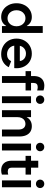

<svg xmlns="http://www.w3.org/2000/svg" viewBox="1250 -2024 788 3328"><g transform="rotate(90 1644.0 -360.0)"><path d="M431.6 0V-72.3H427.7Q403.3 -29.8 364.3 -8.1Q325.2 13.7 273.4 13.7Q205.6 13.7 151.6 -21Q97.7 -55.7 66.9 -116.2Q36.1 -176.8 36.1 -252Q36.1 -327.1 66.9 -387.7Q97.7 -448.2 151.6 -482.9Q205.6 -517.6 273.4 -517.6Q325.2 -517.6 364.3 -495.8Q403.3 -474.1 427.7 -431.6H431.6V-707H550.8V0ZM435.5 -252Q435.5 -296.9 417.7 -332.3Q399.9 -367.7 368.4 -387.5Q336.9 -407.2 296.9 -407.2Q256.3 -407.2 224.6 -387.2Q192.9 -367.2 175 -332Q157.2 -296.9 157.2 -252Q157.2 -207 175 -171.9Q192.9 -136.7 224.6 -116.7Q256.3 -96.7 296.9 -96.7Q336.9 -96.7 368.4 -116.5Q399.9 -136.2 417.7 -171.6Q435.5 -207 435.5 -252Z M648.9 -252Q648.9 -328.1 682.9 -388.7Q716.8 -449.2 776.1 -483.4Q835.4 -517.6 909.7 -517.6Q983.4 -517.6 1041 -483.6Q1098.6 -449.7 1130.6 -389.4Q1162.6 -329.1 1162.6 -252.9Q1162.6 -225.6 1160.6 -212.9H771Q776.4 -175.3 796.9 -147Q817.4 -118.7 849.4 -103.3Q881.3 -87.9 920.4 -87.9Q962.9 -87.9 993.7 -106.7Q1024.4 -125.5 1040.5 -159.2L1145 -118.2Q1114.3 -56.2 1056.2 -21.2Q998 13.7 919.4 13.7Q840.8 13.7 779.3 -20.8Q717.8 -55.2 683.3 -115.7Q648.9 -176.3 648.9 -252ZM1038.1 -309.6Q1035.2 -339.8 1018.1 -364Q1001 -388.2 972.9 -402.1Q944.8 -416 909.7 -416Q858.9 -416 822.3 -387.2Q785.6 -358.4 773.9 -309.6Z M1213.4 -503.9H1298.3V-553.7Q1298.3 -610.4 1318.1 -651.1Q1337.9 -691.9 1375.7 -713.1Q1413.6 -734.4 1466.3 -734.4Q1508.8 -734.4 1548.3 -719.7V-610.4Q1518.1 -619.1 1489.7 -620.1Q1452.6 -619.6 1435.3 -601.6Q1418 -583.5 1417.5 -545.9V-503.9H1548.3V-409.2H1417.5V0H1298.3V-409.2H1213.4Z M1648.4 -503.9H1767.6V0H1648.4ZM1634.8 -661.1Q1634.8 -681.2 1644.3 -697.8Q1653.8 -714.4 1670.7 -723.9Q1687.5 -733.4 1708 -733.4Q1728.5 -733.4 1745.4 -723.9Q1762.2 -714.4 1771.7 -697.8Q1781.2 -681.2 1781.2 -661.1Q1781.2 -641.1 1771.7 -624.5Q1762.2 -607.9 1745.6 -598.4Q1729 -588.9 1709 -588.9Q1688 -588.9 1671.1 -598.1Q1654.3 -607.4 1644.5 -624Q1634.8 -640.6 1634.8 -661.1Z M1890.6 -503.9H2009.8V-429.7H2013.2Q2033.7 -470.7 2074 -494.1Q2114.3 -517.6 2167 -517.6Q2223.6 -517.6 2263.9 -491.7Q2304.2 -465.8 2325 -417.2Q2345.7 -368.7 2345.7 -301.8V0H2225.6V-282.2Q2226.1 -341.8 2200.4 -374.3Q2174.8 -406.7 2127 -407.2Q2094.2 -406.7 2067.9 -391.1Q2041.5 -375.5 2025.6 -342.8Q2009.8 -310.1 2009.8 -261.7V0H1890.6Z M2468.8 -503.9H2587.9V0H2468.8ZM2455.1 -661.1Q2455.1 -681.2 2464.6 -697.8Q2474.1 -714.4 2491 -723.9Q2507.8 -733.4 2528.3 -733.4Q2548.8 -733.4 2565.7 -723.9Q2582.5 -714.4 2592 -697.8Q2601.6 -681.2 2601.6 -661.1Q2601.6 -641.1 2592 -624.5Q2582.5 -607.9 2565.9 -598.4Q2549.3 -588.9 2529.3 -588.9Q2508.3 -588.9 2491.5 -598.1Q2474.6 -607.4 2464.8 -624Q2455.1 -640.6 2455.1 -661.1Z M2681.6 -503.9H2765.6V-628.9H2885.7V-503.9H3005.9V-409.2H2885.7V-173.8Q2885.7 -135.7 2902.1 -118.4Q2918.5 -101.1 2954.1 -100.6Q2979 -101.6 3005.9 -108.4V1Q2970.2 13.7 2931.6 13.7Q2853 13.7 2809.6 -33.7Q2766.1 -81.1 2765.6 -167V-409.2H2681.6Z M3106.9 -503.9H3226.1V0H3106.9ZM3093.3 -661.1Q3093.3 -681.2 3102.8 -697.8Q3112.3 -714.4 3129.2 -723.9Q3146 -733.4 3166.5 -733.4Q3187 -733.4 3203.9 -723.9Q3220.7 -714.4 3230.2 -697.8Q3239.7 -681.2 3239.7 -661.1Q3239.7 -641.1 3230.2 -624.5Q3220.7 -607.9 3204.1 -598.4Q3187.5 -588.9 3167.5 -588.9Q3146.5 -588.9 3129.6 -598.1Q3112.8 -607.4 3103 -624Q3093.3 -640.6 3093.3 -661.1Z"/></g></svg>

Font: Wanted Sans SemiBold
Style: Regular
Weight: 600
Designer: Original Design by Kil Hyung-jin and Kang Hanbin, Wanted Lab, Inc; Hangeul from Source Han Sans by Jang Soo-young and Ka
Foundry: Wanted Lab, Inc.
Version: Version 1.003